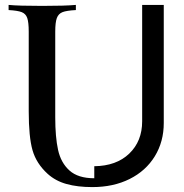

<svg xmlns="http://www.w3.org/2000/svg" viewBox="-20 -748 751 782"><path d="M97 -295V-619Q97 -657 91 -674.5Q85 -692 68.5 -698.5Q52 -705 15 -707V-728Q55 -724 152 -724Q245 -724 289 -728V-707Q251 -705 234.5 -698.5Q218 -692 211.5 -674.5Q205 -657 205 -619V-270Q205 -190 216.5 -137.5Q228 -85 263 -53.5Q298 -22 364 -22V-71Q454 -72 506.5 -122.5Q559 -173 559 -254V-728H647V-247Q647 -171 610.5 -111.5Q574 -52 508 -19Q442 14 356 14Q296 14 251 1.5Q206 -11 174 -40Q128 -82 112.5 -136Q97 -190 97 -295Z"/></svg>

Font: Hjärnsläpp Display
Style: Regular
Weight: 400
Designer: Baptiste Guesnon
Foundry: Bloom Type
Version: Version 1.000